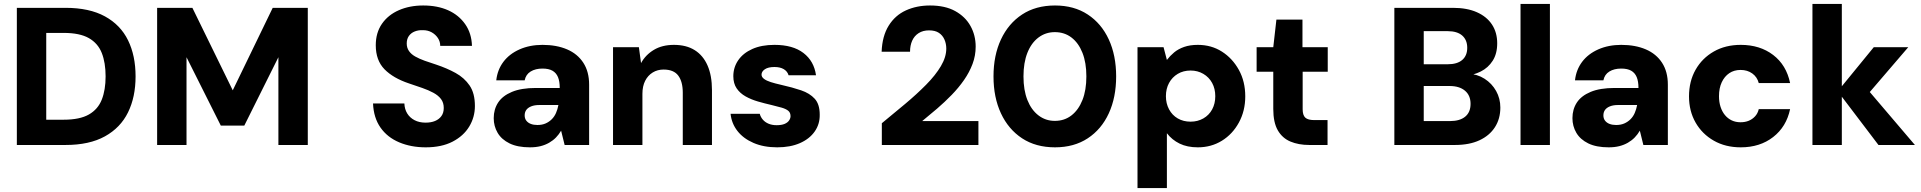

<svg xmlns="http://www.w3.org/2000/svg" viewBox="-20 -740 9807 980"><path d="M66 0V-700H314Q436 -700 515.5 -656.5Q595 -613 633.5 -534.5Q672 -456 672 -350Q672 -245 633.5 -166.5Q595 -88 515.5 -44Q436 0 314 0ZM216 -129H305Q387 -129 433.5 -155.5Q480 -182 499.5 -231.5Q519 -281 519 -350Q519 -420 499.5 -469.5Q480 -519 433.5 -545.5Q387 -572 305 -572H216Z M782 0V-700H962L1168 -279L1372 -700H1551V0H1401V-448L1227 -99H1107L932 -448V0Z M2153 12Q2078 12 2017.5 -13.5Q1957 -39 1922 -89Q1887 -139 1884 -212H2044Q2045 -183 2058.5 -161Q2072 -139 2096 -126.5Q2120 -114 2152 -114Q2180 -114 2200.5 -122.5Q2221 -131 2233 -147.5Q2245 -164 2245 -189Q2245 -216 2231 -234.5Q2217 -253 2192 -266.5Q2167 -280 2135.5 -291Q2104 -302 2068 -314Q1987 -341 1942.5 -386.5Q1898 -432 1898 -509Q1898 -573 1929.5 -618.5Q1961 -664 2016 -688Q2071 -712 2140 -712Q2213 -712 2267.5 -687.5Q2322 -663 2354.5 -616.5Q2387 -570 2389 -506H2227Q2227 -528 2215 -546Q2203 -564 2183.5 -575Q2164 -586 2139 -586Q2116 -587 2097 -579.5Q2078 -572 2067 -556.5Q2056 -541 2056 -518Q2056 -496 2067.5 -479.5Q2079 -463 2099.5 -451.5Q2120 -440 2147.5 -430Q2175 -420 2207 -410Q2261 -392 2305.5 -367.5Q2350 -343 2377 -303.5Q2404 -264 2404 -199Q2404 -142 2375 -94Q2346 -46 2290 -17Q2234 12 2153 12Z M2685 12Q2622 12 2581 -8Q2540 -28 2520 -62Q2500 -96 2500 -137Q2500 -182 2522.5 -216.5Q2545 -251 2593 -271Q2641 -291 2715 -291H2837Q2837 -325 2828 -346.5Q2819 -368 2800 -379Q2781 -390 2749 -390Q2713 -390 2688.5 -375Q2664 -360 2658 -330H2513Q2519 -384 2549.5 -424.5Q2580 -465 2632 -488Q2684 -511 2749 -511Q2821 -511 2874.5 -488Q2928 -465 2957.5 -419.5Q2987 -374 2987 -308V0H2862L2844 -73Q2833 -54 2818 -38.5Q2803 -23 2783 -11.5Q2763 0 2739 6Q2715 12 2685 12ZM2723 -102Q2747 -102 2765 -110Q2783 -118 2796.5 -131.5Q2810 -145 2818 -163.5Q2826 -182 2830 -203V-204H2733Q2708 -204 2691 -197Q2674 -190 2666 -178.5Q2658 -167 2658 -151Q2658 -135 2666.5 -124Q2675 -113 2689.5 -107.5Q2704 -102 2723 -102Z M3109 0V-499H3241L3252 -418Q3275 -460 3317.5 -485.5Q3360 -511 3420 -511Q3483 -511 3526 -484Q3569 -457 3591.5 -405.5Q3614 -354 3614 -280V0H3465V-267Q3465 -323 3442 -354Q3419 -385 3367 -385Q3336 -385 3311.5 -370Q3287 -355 3273 -327.5Q3259 -300 3259 -261V0Z M3947 12Q3878 12 3826 -10.5Q3774 -33 3744 -71.5Q3714 -110 3709 -159H3858Q3862 -143 3873.5 -129.5Q3885 -116 3903 -108.5Q3921 -101 3944 -101Q3969 -101 3984.5 -107.5Q4000 -114 4007.5 -125Q4015 -136 4015 -147Q4015 -165 4003.5 -174.5Q3992 -184 3970 -190.5Q3948 -197 3918 -204Q3883 -212 3848.5 -222Q3814 -232 3785.5 -248Q3757 -264 3740 -289Q3723 -314 3723 -351Q3723 -396 3748 -432.5Q3773 -469 3820 -490Q3867 -511 3933 -511Q4027 -511 4081 -469.5Q4135 -428 4145 -356H4005Q3999 -376 3980.5 -387Q3962 -398 3933 -398Q3901 -398 3884 -386.5Q3867 -375 3867 -359Q3867 -347 3879.5 -337.5Q3892 -328 3914 -321Q3936 -314 3967 -307Q4025 -294 4069 -279Q4113 -264 4138.5 -236Q4164 -208 4164 -155Q4165 -107 4138.5 -69Q4112 -31 4063 -9.5Q4014 12 3947 12Z M4481 0V-111Q4542 -161 4600.5 -210Q4659 -259 4707 -307.5Q4755 -356 4782.5 -402.5Q4810 -449 4810 -492Q4810 -517 4800.5 -538.5Q4791 -560 4772 -572.5Q4753 -585 4722 -585Q4691 -585 4669 -571Q4647 -557 4636 -532.5Q4625 -508 4625 -476H4480Q4483 -556 4516 -609Q4549 -662 4604 -687Q4659 -712 4727 -712Q4804 -712 4855.5 -683.5Q4907 -655 4933.5 -607.5Q4960 -560 4960 -502Q4960 -456 4944 -413.5Q4928 -371 4900.5 -331.5Q4873 -292 4837.5 -255.5Q4802 -219 4763 -185.5Q4724 -152 4687 -122H4974V0Z M5365 12Q5267 12 5197 -34Q5127 -80 5089 -161.5Q5051 -243 5051 -350Q5051 -457 5089 -538.5Q5127 -620 5197 -666Q5267 -712 5365 -712Q5462 -712 5532 -666Q5602 -620 5639.5 -538.5Q5677 -457 5677 -350Q5677 -243 5639.5 -161.5Q5602 -80 5532 -34Q5462 12 5365 12ZM5364 -123Q5413 -123 5449 -151Q5485 -179 5505 -229.5Q5525 -280 5525 -350Q5525 -420 5505 -470.5Q5485 -521 5449 -548.5Q5413 -576 5364 -576Q5317 -576 5280.5 -548.5Q5244 -521 5224 -470.5Q5204 -420 5204 -350Q5204 -280 5224 -229.5Q5244 -179 5280.5 -151Q5317 -123 5364 -123Z M5786 220V-499H5919L5936 -434Q5952 -455 5973 -472.5Q5994 -490 6024 -500.5Q6054 -511 6094 -511Q6163 -511 6217 -476.5Q6271 -442 6303.5 -383Q6336 -324 6336 -248Q6336 -174 6303.5 -114.5Q6271 -55 6216.5 -21.5Q6162 12 6094 12Q6040 12 6001 -7Q5962 -26 5936 -60V220ZM6057 -119Q6093 -119 6122 -135.5Q6151 -152 6167 -181.5Q6183 -211 6183 -249Q6183 -287 6167 -316.5Q6151 -346 6122 -363Q6093 -380 6057 -380Q6020 -380 5991.5 -363Q5963 -346 5947 -316.5Q5931 -287 5931 -249Q5931 -212 5947 -182Q5963 -152 5991.5 -135.5Q6020 -119 6057 -119Z M6663 0Q6608 0 6566.5 -17.5Q6525 -35 6502 -75Q6479 -115 6479 -184V-374H6394V-499H6479L6495 -640H6628V-499H6757V-374H6629V-182Q6629 -152 6642.5 -139.5Q6656 -127 6689 -127H6756V0Z M7097 0V-700H7396Q7468 -700 7518.5 -677.5Q7569 -655 7595.5 -614.5Q7622 -574 7622 -519Q7622 -466 7599 -430Q7576 -394 7538 -375Q7500 -356 7455 -352L7472 -364Q7520 -362 7557.5 -338Q7595 -314 7616.5 -275.5Q7638 -237 7638 -191Q7638 -134 7610.5 -91Q7583 -48 7531.5 -24Q7480 0 7406 0ZM7247 -122H7381Q7431 -122 7458.5 -144.5Q7486 -167 7486 -210Q7486 -253 7457.5 -277Q7429 -301 7379 -301H7247ZM7247 -412H7369Q7418 -412 7443.5 -434Q7469 -456 7469 -496Q7469 -536 7443.5 -558.5Q7418 -581 7369 -581H7247Z M7741 0V-720H7891V0Z M8191 12Q8128 12 8087 -8Q8046 -28 8026 -62Q8006 -96 8006 -137Q8006 -182 8028.5 -216.5Q8051 -251 8099 -271Q8147 -291 8221 -291H8343Q8343 -325 8334 -346.5Q8325 -368 8306 -379Q8287 -390 8255 -390Q8219 -390 8194.5 -375Q8170 -360 8164 -330H8019Q8025 -384 8055.5 -424.5Q8086 -465 8138 -488Q8190 -511 8255 -511Q8327 -511 8380.5 -488Q8434 -465 8463.5 -419.5Q8493 -374 8493 -308V0H8368L8350 -73Q8339 -54 8324 -38.5Q8309 -23 8289 -11.5Q8269 0 8245 6Q8221 12 8191 12ZM8229 -102Q8253 -102 8271 -110Q8289 -118 8302.5 -131.5Q8316 -145 8324 -163.5Q8332 -182 8336 -203V-204H8239Q8214 -204 8197 -197Q8180 -190 8172 -178.5Q8164 -167 8164 -151Q8164 -135 8172.5 -124Q8181 -113 8195.5 -107.5Q8210 -102 8229 -102Z M8865 12Q8787 12 8727.5 -22Q8668 -56 8634.5 -114.5Q8601 -173 8601 -248Q8601 -325 8634.5 -384Q8668 -443 8727.5 -477Q8787 -511 8865 -511Q8963 -511 9030.5 -459.5Q9098 -408 9117 -316H8957Q8949 -347 8924 -365Q8899 -383 8864 -383Q8831 -383 8806.5 -366.5Q8782 -350 8768 -320Q8754 -290 8754 -249Q8754 -219 8762 -194.5Q8770 -170 8784.5 -152.5Q8799 -135 8819 -125.5Q8839 -116 8864 -116Q8887 -116 8905.5 -123.5Q8924 -131 8938 -146Q8952 -161 8957 -183H9117Q9098 -93 9030.5 -40.5Q8963 12 8865 12Z M9568 0 9360 -274 9544 -499H9720L9472 -210V-331L9754 0ZM9231 0V-720H9381V0Z"/></svg>

Font: DM Sans 20pt Black
Style: Regular
Weight: 900
Version: Version 4.004;gftools[0.9.30]